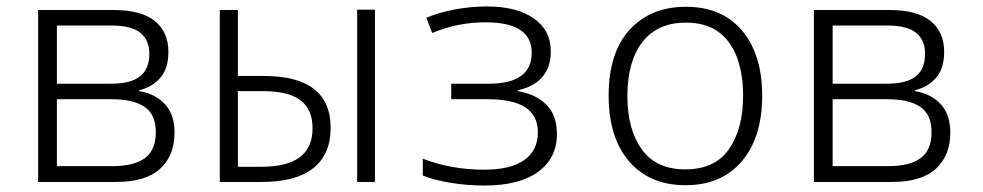

<svg xmlns="http://www.w3.org/2000/svg" viewBox="-20 -563 3040 594"><path d="M98 0V-532H332Q417 -532 459 -498Q501 -464 501 -402Q501 -352 476.5 -323Q452 -294 411 -284V-281Q460 -273 490 -241Q520 -209 520 -153Q520 -82 475.5 -41Q431 0 338 0ZM156 -304H323Q385 -304 413.5 -327Q442 -350 442 -397Q442 -438 415 -461Q388 -484 324 -484H156ZM156 -49H328Q395 -49 428.5 -74Q462 -99 462 -154Q462 -209 427 -232.5Q392 -256 326 -256H156Z M1085 0V-533H1140V0ZM660 0V-532H716V-328H796Q1003 -328 1003 -167Q1003 -86 949.5 -43Q896 0 789 0ZM716 -47H787Q869 -47 908 -77Q947 -107 947 -166Q947 -224 910 -252.5Q873 -281 794 -281H716Z M1479 11Q1426 11 1374 2.5Q1322 -6 1288 -20V-72Q1376 -38 1478 -38Q1559 -38 1601.5 -67.5Q1644 -97 1644 -154Q1644 -205 1606 -230.5Q1568 -256 1488 -256H1376V-304H1492Q1625 -304 1625 -400Q1625 -494 1482 -494Q1442 -494 1401.5 -486.5Q1361 -479 1317 -461L1299 -508Q1337 -524 1386 -533.5Q1435 -543 1486 -543Q1579 -543 1631.5 -506Q1684 -469 1684 -404Q1684 -355 1657.5 -324.5Q1631 -294 1582 -284V-281Q1637 -272 1670 -239.5Q1703 -207 1703 -148Q1703 -74 1645 -31.5Q1587 11 1479 11Z M2101 10Q1990 10 1926.5 -63.5Q1863 -137 1863 -267Q1863 -400 1928 -471Q1993 -542 2102 -542Q2214 -542 2276 -468Q2338 -394 2338 -267Q2338 -138 2275 -64Q2212 10 2101 10ZM2100 -39Q2192 -39 2235.5 -102Q2279 -165 2279 -267Q2279 -333 2260.5 -384Q2242 -435 2203 -464Q2164 -493 2102 -493Q2014 -493 1967.5 -433Q1921 -373 1921 -266Q1921 -163 1965.5 -101Q2010 -39 2100 -39Z M2498 0V-532H2732Q2817 -532 2859 -498Q2901 -464 2901 -402Q2901 -352 2876.5 -323Q2852 -294 2811 -284V-281Q2860 -273 2890 -241Q2920 -209 2920 -153Q2920 -82 2875.5 -41Q2831 0 2738 0ZM2556 -304H2723Q2785 -304 2813.5 -327Q2842 -350 2842 -397Q2842 -438 2815 -461Q2788 -484 2724 -484H2556ZM2556 -49H2728Q2795 -49 2828.5 -74Q2862 -99 2862 -154Q2862 -209 2827 -232.5Q2792 -256 2726 -256H2556Z"/></svg>

Font: Noto Sans Mono Light
Style: Regular
Weight: 300
Designer: Monotype Design Team
Foundry: Monotype Imaging Inc.
Version: Version 2.014; ttfautohint (v1.8.4.7-5d5b)